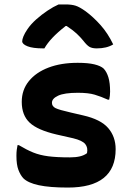

<svg xmlns="http://www.w3.org/2000/svg" viewBox="-20 -833 590 865"><path d="M295 -124Q321 -124 340 -128.5Q359 -133 372 -143Q377 -168 364 -184Q351 -200 310 -210L235 -227Q149 -247 113.5 -280.5Q78 -314 78 -374Q78 -428 110 -467.5Q142 -507 198.5 -528.5Q255 -550 330 -550Q377 -550 405.5 -543Q434 -536 447 -524Q461 -509 468.5 -484Q476 -459 476 -420Q476 -411 475 -402Q474 -393 472 -384H466Q435 -398 406.5 -406.5Q378 -415 331 -415Q270 -415 242 -402Q214 -389 214 -370Q214 -354 230 -346Q246 -338 299 -326L355 -313Q434 -295 467.5 -256Q501 -217 501 -161Q501 12 286 12Q204 12 155 1.5Q106 -9 85 -30Q72 -44 63 -67.5Q54 -91 54 -131Q54 -147 55.5 -158Q57 -169 59 -179H65Q100 -158 129.5 -146Q159 -134 197 -129Q235 -124 295 -124ZM244 -813H276Q302 -813 320 -807.5Q338 -802 366 -782Q401 -756 433.5 -719.5Q466 -683 490 -633Q461 -615 416 -615Q395 -615 383 -622Q371 -629 355 -650Q342 -666 325.5 -681.5Q309 -697 280 -716H276Q239 -687 216 -662.5Q193 -638 180 -615H174Q128 -615 104 -624.5Q80 -634 80 -647Q80 -655 85.5 -669Q91 -683 104 -702Q119 -724 143 -745.5Q167 -767 194 -785Q221 -803 244 -813Z"/></svg>

Font: Recursive Sn Csl St
Style: Bold
Weight: 700
Version: Version 1.079;hotconv 1.0.112;makeotfexe 2.5.65598; ttfautoh